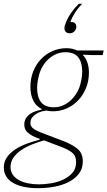

<svg xmlns="http://www.w3.org/2000/svg" viewBox="-64 -772 562 1004"><path d="M136 212Q50 212 3 183.5Q-44 155 -44 104Q-44 73 -27 49.5Q-10 26 17 8.5Q44 -9 77 -21Q110 -33 142 -41L144 -46L135 -49Q104 -60 83.5 -76.5Q63 -93 63 -120Q63 -140 72 -154Q81 -168 94.5 -177Q108 -186 124 -191Q140 -196 154 -199V-202Q124 -217 109.5 -247Q95 -277 95 -318Q95 -361 109.5 -398Q124 -435 149.5 -462Q175 -489 209.5 -504.5Q244 -520 283 -520Q315 -520 339 -508H478L473 -484H416L371 -486L370 -484Q401 -450 401 -392Q401 -349 386 -312Q371 -275 345.5 -248Q320 -221 286 -205.5Q252 -190 213 -190Q193 -190 178 -194Q169 -193 155 -189.5Q141 -186 127.5 -178Q114 -170 104.5 -158Q95 -146 95 -128Q95 -113 107.5 -102Q120 -91 153 -78L266 -35Q313 -17 341 6Q369 29 369 72Q369 110 348.5 136.5Q328 163 294.5 180Q261 197 219.5 204.5Q178 212 136 212ZM219 -211Q243 -211 265 -220.5Q287 -230 305 -246.5Q323 -263 336.5 -285Q350 -307 356 -331Q363 -358 364.5 -374.5Q366 -391 366 -397Q366 -445 345.5 -472Q325 -499 277 -499Q253 -499 230.5 -489.5Q208 -480 190 -463.5Q172 -447 159 -425Q146 -403 140 -379Q133 -352 131.5 -335.5Q130 -319 130 -313Q130 -265 150.5 -238Q171 -211 219 -211ZM140 192Q169 192 203 186.5Q237 181 266 167.5Q295 154 314.5 132Q334 110 334 76Q334 41 310.5 24Q287 7 253 -5L166 -38Q131 -28 99.5 -15Q68 -2 44 15Q20 32 5.5 53.5Q-9 75 -9 101Q-9 124 2.5 141Q14 158 34.5 169.5Q55 181 82 186.5Q109 192 140 192ZM301 -598Q287 -598 280 -605.5Q273 -613 273 -625Q273 -638 283 -660Q293 -684 310.5 -708.5Q328 -733 348 -752H366Q343 -729 327.5 -704.5Q312 -680 304 -657H310Q321 -657 328 -650.5Q335 -644 335 -633Q335 -618 325 -608Q315 -598 301 -598Z"/></svg>

Font: IBM Plex Serif ExtLt
Style: Italic
Weight: 200
Italic angle: -14°
Designer: Mike Abbink, Paul van der Laan, Pieter van Rosmalen
Foundry: Bold Monday
Version: Version 3.001